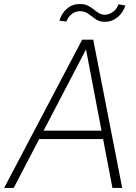

<svg xmlns="http://www.w3.org/2000/svg" viewBox="-59 -922 669 942"><path d="M8.3 0H-38.6L344.2 -727.5H398.4L540.5 0H492.7L446.8 -239.7H133.3ZM154.8 -280.8H439L363.3 -678.2H362.3ZM456.5 -814.9Q428.7 -814.9 410.4 -827.9Q392.1 -840.8 375 -853.8Q357.9 -866.7 333 -867.2Q309.6 -866.7 291.5 -851.8Q273.4 -836.9 267.1 -816.4L232.4 -820.3Q242.7 -856.4 269.3 -879.4Q295.9 -902.3 333 -902.3Q356 -902.3 371.8 -894.5Q387.7 -886.7 400.4 -876.2Q413.1 -865.7 425.8 -857.9Q438.5 -850.1 455.6 -849.6Q476.6 -850.1 495.4 -863.8Q514.2 -877.4 522.5 -900.9L556.2 -895Q544.4 -858.4 516.8 -836.7Q489.3 -814.9 456.5 -814.9Z"/></svg>

Font: Inter Display Extra Light
Style: Italic
Weight: 200
Italic angle: -9.39999°
Designer: Rasmus Andersson
Foundry: rsms
Version: Version 4.000;git-4fc901f